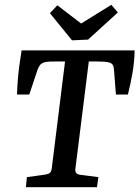

<svg xmlns="http://www.w3.org/2000/svg" viewBox="-20 -780 581 800"><path d="M88 0 92 -42 165 -52Q180 -54 187 -59Q194 -64 196 -81L251 -524H223Q205 -524 188.5 -523.5Q172 -523 161 -519Q151 -515 146 -508Q141 -501 137 -491L102 -386H51Q52 -421 54.5 -451Q57 -481 61 -510Q65 -539 70 -570H541Q540 -523 532.5 -479Q525 -435 513 -386H463L455 -489Q454 -502 450 -509Q446 -516 437 -519Q428 -522 412.5 -523Q397 -524 378 -524H350L294 -76Q293 -65 297.5 -59Q302 -53 319 -51L390 -42L384 0ZM471 -728 347 -615 280 -612 188 -725 219 -758 318 -682 444 -760Z"/></svg>

Font: Rasa Medium
Style: Italic
Weight: 500
Italic angle: -7.10001°
Designer: Anna Giedrys (Yrsa+Rasa design), David Brezina (Yrsa art-direction, Rasa art-direction, design)
Foundry: Rosetta Type Foundry
Version: Version 2.004